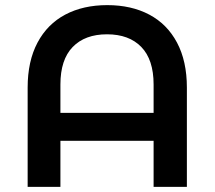

<svg xmlns="http://www.w3.org/2000/svg" viewBox="-20 -730 838 750"><path d="M710 -388V0H580V-180H216V0H88V-388Q88 -491 126.5 -563.5Q165 -636 235 -673Q305 -710 399 -710Q493 -710 563 -673Q633 -636 671.5 -563.5Q710 -491 710 -388ZM580 -289V-400Q580 -497 532 -546.5Q484 -596 398 -596Q312 -596 264 -546.5Q216 -497 216 -400V-289Z"/></svg>

Font: mBank SemiBold
Style: Regular
Weight: 600
Designer: Julieta Ulanovsky
Foundry: Julieta Ulanovsky
Version: Version 7.200